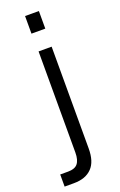

<svg xmlns="http://www.w3.org/2000/svg" viewBox="-192 -734 580 931"><g transform="rotate(-20 98.0 -268.5)"><path d="M72.3 -690.4H143.6V-599.6H72.3ZM-30.3 89.8H10.7Q44.9 89.8 59.6 72.3Q75.2 53.7 75.2 14.6V-506.8H142.6V18.6Q142.6 85.9 111.3 118.2Q79.1 152.3 17.6 152.3H-30.3Z"/></g></svg>

Font: Altinn-DIN
Style: Regular
Weight: 400
Designer: Charles Nix
Foundry: Altinn
Version: Version 2.00